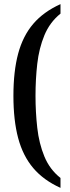

<svg xmlns="http://www.w3.org/2000/svg" viewBox="-20 -781 337 930"><path d="M273 129Q191 92 141 33Q91 -26 68 -112Q45 -198 45 -317Q45 -436 68 -521.5Q91 -607 141 -665.5Q191 -724 273 -761V-715Q221 -673 195 -610Q169 -547 160.5 -472Q152 -397 152 -317Q152 -238 160.5 -162Q169 -86 195 -23Q221 40 273 81Z"/></svg>

Font: Noto Serif Thai ExtraCondensed Medium
Style: Regular
Weight: 500
Width: 2
Designer: Monotype Design Team
Foundry: Monotype Imaging Inc.
Version: Version 2.002; ttfautohint (v1.8.4.7-5d5b)